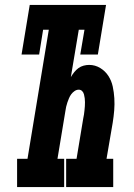

<svg xmlns="http://www.w3.org/2000/svg" viewBox="-20 -755 540 775"><path d="M49 0V-114H91L177 -635H154L138 -535H67L100 -735H408L375 -535H304L321 -635H298L266 -444Q272 -454 279.5 -463.5Q287 -473 296.5 -480Q306 -487 317.5 -490Q329 -493 340 -493Q364 -493 384.5 -480.5Q405 -468 417.5 -448.5Q430 -429 435 -406Q440 -383 441.5 -358.5Q443 -334 441 -309.5Q439 -285 435 -260L410 -114H437V0H247V-114H289L316 -277Q318 -285 319 -293Q320 -301 321 -309.5Q322 -318 322.5 -326Q323 -334 323 -342.5Q323 -351 322 -358.5Q321 -366 319 -374Q317 -382 311.5 -387.5Q306 -393 298 -393Q289 -393 281 -387.5Q273 -382 267.5 -374.5Q262 -367 258.5 -358.5Q255 -350 252 -341.5Q249 -333 247 -324Q245 -315 244 -307L212 -114H239V0Z"/></svg>

Font: Iosevka Slab Heavy Oblique
Style: Regular
Weight: 900
Italic angle: -9°
Monospace: yes
Designer: Belleve Invis
Foundry: Belleve Invis
Version: Version 11.1.1; ttfautohint (v1.8.3)